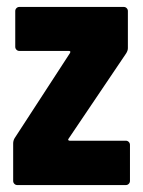

<svg xmlns="http://www.w3.org/2000/svg" viewBox="-20 -534 412 554"><path d="M18 -12V-120Q18 -128 22 -135L182 -381Q185 -387 179 -387H36Q31 -387 27.5 -390.5Q24 -394 24 -399V-502Q24 -507 27.5 -510.5Q31 -514 36 -514H337Q342 -514 345.5 -510.5Q349 -507 349 -502V-395Q349 -388 344 -380L178 -134Q176 -132 177 -130Q178 -128 181 -128H343Q348 -128 351.5 -124.5Q355 -121 355 -116V-12Q355 -7 351.5 -3.5Q348 0 343 0H30Q25 0 21.5 -3.5Q18 -7 18 -12Z"/></svg>

Font: Barlow Condensed
Style: Bold
Weight: 700
Width: 3
Designer: Jeremy Tribby
Foundry: Tribby Type
Version: Version 1.500